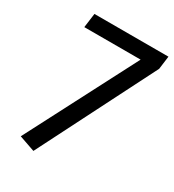

<svg xmlns="http://www.w3.org/2000/svg" viewBox="-166 -766 794 874"><g transform="rotate(30 231.0 -329.5)"><path d="M144 10 61 -19 359 -594H63L73 -669H462L453 -600Z"/></g></svg>

Font: Yekcdsyqcyvpieeyorgstswgcgt
Style: Regular
Weight: 400
Italic angle: -8°
Designer: Carrois Corporate & Edenspiekermann
Foundry: Carrois Corporate GbR & Edenspiekermann AG
Version: Version 2.001